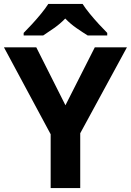

<svg xmlns="http://www.w3.org/2000/svg" viewBox="-20 -954 664 974"><path d="M312 -420 461 -714H624L387 -278V0H237V-273L0 -714H164ZM399 -934Q413 -912 435.5 -884.5Q458 -857 482 -831Q506 -805 524 -787V-774H425Q399 -790 368 -811.5Q337 -833 311 -860Q285 -833 255 -812Q225 -791 199 -774H100V-787Q119 -806 142.5 -831.5Q166 -857 188.5 -884.5Q211 -912 225 -934Z"/></svg>

Font: Noto Sans Kayah Li
Style: Bold
Weight: 700
Designer: Monotype Design Team, Sérgio Martins
Foundry: Monotype Imaging Inc.
Version: Version 2.002; ttfautohint (v1.8.4.7-5d5b)